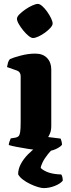

<svg xmlns="http://www.w3.org/2000/svg" viewBox="-20 -775 364 985"><path d="M224 0Q213 0 185.5 -3Q158 -6 125.5 -11Q93 -16 65 -21.5Q37 -27 25 -31Q25 -38 28.5 -48Q32 -58 35 -65L60 -69Q70 -71 75.5 -76.5Q81 -82 83.5 -98Q86 -114 86 -147V-385Q86 -395 81 -402.5Q76 -410 67 -413L16 -431Q18 -443 21 -453.5Q24 -464 31 -472Q49 -480 87 -490Q125 -500 161 -500Q200 -500 221.5 -477.5Q243 -455 243 -419V-128Q243 -107 237 -92Q231 -77 227 -72L291 -64Q293 -59 295.5 -50.5Q298 -42 298 -32Q293 -25 279.5 -17Q266 -9 251.5 -4.5Q237 0 224 0ZM149 -580Q140 -580 126.5 -591Q113 -602 99.5 -618.5Q86 -635 76.5 -651.5Q67 -668 67 -679Q67 -689 79.5 -701.5Q92 -714 110 -726.5Q128 -739 146 -747Q164 -755 174 -755Q184 -755 197 -743.5Q210 -732 222 -715Q234 -698 242 -681.5Q250 -665 250 -654Q250 -645 239 -632.5Q228 -620 211.5 -608Q195 -596 178 -588Q161 -580 149 -580ZM204 190Q193 190 174.5 184.5Q156 179 135 169Q114 159 97 146Q80 133 73 119Q73 92 87 66Q101 40 123.5 17Q146 -6 172 -24L272 -27Q246 -9 227 14.5Q208 38 198.5 58Q189 78 189 87Q205 102 231 110.5Q257 119 294 120Q298 125 300 133.5Q302 142 302 152Q289 168 260.5 179Q232 190 204 190Z"/></svg>

Font: Texturina Medium 12pt ExtraBold
Style: Regular
Weight: 800
Version: Version 1.002